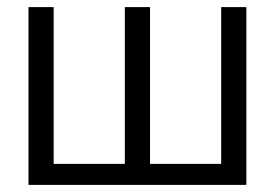

<svg xmlns="http://www.w3.org/2000/svg" viewBox="-20 -520 773 540"><path d="M672.9 0H60.1V-500H130.9V-59.1H331.1V-500H401.9V-59.1H602.1V-500H672.9Z"/></svg>

Font: LT Superior
Style: Regular
Weight: 400
Designer: Daniel Lyons
Foundry: LyonsType
Version: Version 1.000